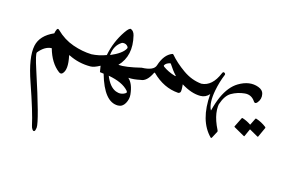

<svg xmlns="http://www.w3.org/2000/svg" viewBox="-112 -607 2136 1442"><g transform="rotate(15 955.5 114.0)"><path d="M225.1 -203.6Q285.2 -144.5 360.1 -118.4Q435.1 -92.3 506.3 -90.3Q538.6 -89.4 539.1 -44.9Q539.6 -0.5 522.5 0Q431.2 0.5 351.6 -39.6Q345.7 -42.5 347.2 -37.1Q370.1 69.3 334 103.5Q321.8 114.7 305.7 102.5Q237.3 50.8 207 -57.1Q154.3 -55.7 107.4 2Q98.6 13.7 137.2 131.8Q256.3 495.6 252 548.8Q249.5 572.3 242.2 577.4Q234.9 582.5 226.3 571.8Q217.8 561 213.9 543Q193.4 445.8 119.6 232.9Q56.6 51.3 76.7 -42Q94.7 -125 196.3 -169.9Q199.2 -187.5 206.1 -201.7Q212.9 -215.8 225.1 -203.6Z M744.6 -350.1Q767.6 -340.8 775.4 -308.6Q812 -158.2 722.7 -65.9Q777.3 -61 897 -90.3Q904.8 -92.3 912.6 -79.6Q929.7 -51.3 923.3 -16.6Q920.4 -2 913.1 0Q863.8 11.2 819.8 8.8Q859.4 43.9 867.7 126.5Q871.1 162.1 852.1 195.8Q833 229.5 798.3 230Q690.9 231.4 632.8 26.9L603 22.9L595.2 -24.9Q550.3 0 522.5 0Q502.9 0 482.9 -67.4Q476.6 -88.9 506.3 -90.3Q561.5 -92.8 619.6 -114.3Q640.6 -222.2 701.7 -312Q731.4 -355.5 744.6 -350.1ZM717.3 -233.9Q709 -233.9 704.1 -231Q649.4 -196.3 643.1 -120.6Q731.4 -158.2 753.9 -200.7Q758.3 -208.5 752.4 -216.3Q739.3 -234.4 717.3 -233.9ZM673.8 31.7Q705.6 111.3 756.3 131.8Q797.4 147.9 832 124.5Q842.3 117.7 832 105.5Q785.2 51.8 673.8 31.7Z M1091.8 -249.5Q1097.7 -252 1101.6 -247.6Q1147.5 -193.8 1215.6 -145.8Q1283.7 -97.7 1360.8 -90.3Q1380.9 -88.4 1384.8 -65.4Q1396 0 1377 0Q1307.6 0 1227.5 -49.8Q1232.9 3.9 1225.8 12.7Q1218.8 21.5 1209.5 21Q1096.2 12.7 1004.4 -78.1Q1000 -82.5 997.1 -77.1Q960.9 -2 913.1 0Q902.8 0.5 895.5 -16.1Q875.5 -61 885.3 -80.1Q890.1 -89.8 897 -90.3Q990.7 -93.3 1003.9 -137.7Q1032.2 -226.6 1091.8 -249.5ZM1101.1 -175.8Q1099.1 -178.7 1093.8 -177.7Q1064.5 -169.9 1055.2 -152.8Q1051.8 -146.5 1058.1 -141.6Q1099.1 -111.8 1151.9 -96.2Q1166 -92.3 1157.2 -101.6Q1131.3 -128.9 1101.1 -175.8Z M1535.6 -7.8Q1503.4 85.9 1568.4 213.9Q1572.8 222.7 1570.8 227.1L1543.9 277.8Q1539.1 287.6 1534.2 283.2Q1428.7 178.2 1445.8 -32.2Q1418 0 1377 0Q1368.2 0.5 1358.4 -21Q1347.7 -43.5 1342.8 -65.9Q1337.4 -88.9 1360.8 -90.3Q1444.3 -95.2 1490.2 -206.1Q1496.6 -221.7 1507.1 -215.1Q1517.6 -208.5 1514.2 -199.7Q1488.8 -138.7 1475.1 -68.4Q1456.1 32.2 1481.4 83Q1482.9 86.9 1483.9 82.5Q1498 25.9 1519.5 -23.9Q1527.8 -44.4 1535.6 -37.6Q1544.4 -31.2 1535.6 -7.8Z M1777.8 -62.5Q1747.6 -108.9 1695.8 -104Q1640.1 -98.6 1593.8 -71.8Q1552.2 -47.9 1528.3 23.9Q1522 42 1511.7 35.2Q1501.5 28.3 1505.9 14.6Q1516.1 -18.6 1520.5 -25.9Q1561.5 -116.7 1625.5 -155.3Q1708 -204.6 1780.3 -177.7Q1816.9 -164.1 1822.8 -134.8Q1831.1 -95.7 1805.2 -64.9Q1789.1 -46.4 1777.8 -62.5ZM1821.3 59.1Q1823.2 55.2 1829.1 57.1Q1871.1 70.8 1907.2 98.6Q1912.6 102.5 1910.6 107.4L1876 183.1Q1874 187.5 1865.7 181.6Q1858.4 176.3 1802.7 146L1775.9 205.6Q1773.9 210 1765.6 204.1Q1757.3 198.2 1688 160.2Q1683.6 157.7 1685.1 154.3L1721.2 81.5Q1723.1 77.6 1729 79.6Q1763.7 90.8 1794.9 112.3Z"/></g></svg>

Font: Amiri
Style: Slanted
Weight: 400
Italic angle: 9°
Designer: Khaled Hosny
Version: Version 000.107